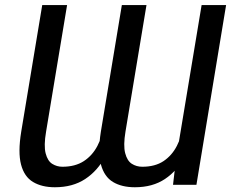

<svg xmlns="http://www.w3.org/2000/svg" viewBox="-20 -748 936 777"><path d="M692.4 -104.5 795.9 -727.5H895L774.9 0H680.2ZM724.1 -246.1 770 -247.1Q757.8 -173.3 727.8 -115.2Q697.8 -57.1 647.7 -23.7Q597.7 9.8 525.9 9.8Q472.7 9.8 437.3 -11.5Q401.9 -32.7 388.4 -82.3Q375 -131.8 388.2 -215.3L473.1 -727.5H572.8L487.8 -215.3Q478.5 -159.2 486.6 -128.2Q494.6 -97.2 513.4 -85.2Q532.2 -73.2 555.7 -73.2Q607.4 -73.2 641.6 -95.9Q675.8 -118.7 695.8 -157.7Q715.8 -196.8 724.1 -246.1ZM402.8 -246.1 448.7 -247.1Q437 -173.3 406.2 -115.2Q375.5 -57.1 325 -23.7Q274.4 9.8 202.1 9.8Q149.4 9.8 113.8 -11.5Q78.1 -32.7 65.2 -82Q52.2 -131.3 65.9 -215.3L150.9 -727.5H251.5L166.5 -215.3Q156.7 -158.2 164.8 -127.2Q172.9 -96.2 191.7 -84.7Q210.4 -73.2 232.4 -73.2Q284.2 -73.2 319.1 -95.9Q354 -118.7 374.3 -157.7Q394.5 -196.8 402.8 -246.1Z"/></svg>

Font: Inter 20pt
Style: Italic
Weight: 400
Italic angle: -9.3988°
Version: Version 4.001;git-66647c0bb